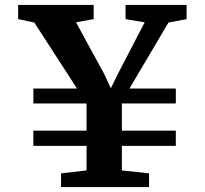

<svg xmlns="http://www.w3.org/2000/svg" viewBox="-20 -763 835 783"><path d="M120 -671 54 -685V-743H362V-685L290 -672L404 -463L432 -403L462 -464L570 -672L492 -685V-743H741V-685L667 -671L508 -402H697V-341H477V-230H697V-168H477V-68L588 -56V0H229V-56L333 -68V-168H116V-230H333V-341H116V-402H294Z"/></svg>

Font: Koeln Type Serif
Style: Bold
Weight: 700
Designer: Eben Sorkin
Foundry: Eben Sorkin
Version: Version 2.002